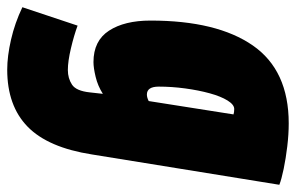

<svg xmlns="http://www.w3.org/2000/svg" viewBox="-192 -436 820 532"><g transform="rotate(90 218.0 -170.0)"><path d="M-28 178 23 25Q50 35 86 43.5Q122 52 146 52Q169 52 186.5 40.5Q204 29 208 -9L212 -45Q190 -31 165 -25Q140 -19 124 -19Q65 -19 37 -62Q9 -105 9 -177Q9 -361 78 -460.5Q147 -560 294 -560Q324 -560 357.5 -556Q391 -552 420 -546Q449 -540 464 -534L380 -15Q361 107 303 163.5Q245 220 145 220Q108 220 62 209.5Q16 199 -28 178ZM269 -407Q263 -409 254 -409Q242 -409 230.5 -390.5Q219 -372 210.5 -341Q202 -310 197 -273Q192 -236 192 -200Q192 -167 214 -167Q222 -167 232 -172Z"/></g></svg>

Font: Georama Condensed Black
Style: Italic
Weight: 900
Width: 3
Italic angle: -9°
Designer: Jean-Baptiste Levee
Foundry: Production Type
Version: Version 1.000